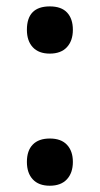

<svg xmlns="http://www.w3.org/2000/svg" viewBox="-20 -572 315 606"><path d="M64.9 -61Q64.9 -96.7 83.5 -115.7Q102.1 -134.8 137.2 -134.8Q172.9 -134.8 191.4 -115Q210 -95.2 210 -61Q210 -26.4 191.2 -6.1Q172.4 14.2 137.2 14.2Q102.1 14.2 83.5 -5.9Q64.9 -25.9 64.9 -61ZM64.9 -478Q64.9 -551.8 137.2 -551.8Q173.8 -551.8 191.9 -532.2Q210 -512.7 210 -478Q210 -443.4 191.2 -423.1Q172.4 -402.8 137.2 -402.8Q102.1 -402.8 83.5 -422.9Q64.9 -442.9 64.9 -478Z"/></svg>

Font: f1_4961           
Style: Regular
Weight: 600
Foundry: Ascender Corporation
Version: Version 1.10